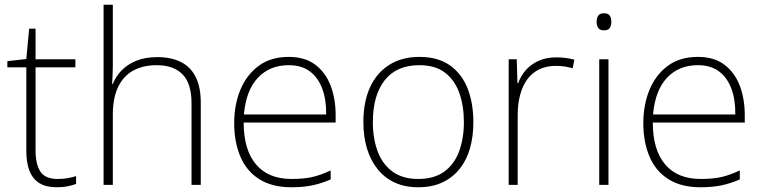

<svg xmlns="http://www.w3.org/2000/svg" viewBox="-20 -780 3221 810"><path d="M223 -25Q247 -25 266 -28.5Q285 -32 301 -37V-4Q285 2 265 6Q245 10 220 10Q174 10 146 -7.5Q118 -25 104.5 -59Q91 -93 91 -143V-496H11V-522L91 -531L103 -659H130V-530H298V-496H130V-146Q130 -87 150.5 -56Q171 -25 223 -25Z M456 -504Q456 -483 455 -465Q454 -447 453 -426H456Q468 -457 492.5 -482.5Q517 -508 554.5 -523.5Q592 -539 644 -539Q702 -539 743 -518.5Q784 -498 805.5 -455.5Q827 -413 827 -347V0H788V-345Q788 -428 750 -466.5Q712 -505 641 -505Q584 -505 542.5 -482.5Q501 -460 478.5 -413.5Q456 -367 456 -297V0H417V-760H456Z M1198 -540Q1266 -540 1309.5 -507.5Q1353 -475 1374.5 -419.5Q1396 -364 1396 -294V-263H1008Q1008 -148 1060 -86.5Q1112 -25 1210 -25Q1259 -25 1294.5 -32.5Q1330 -40 1375 -61V-23Q1336 -6 1297.5 2Q1259 10 1209 10Q1128 10 1074 -24Q1020 -58 994 -119.5Q968 -181 968 -260Q968 -338 994 -401Q1020 -464 1071 -502Q1122 -540 1198 -540ZM1198 -505Q1118 -505 1068 -452Q1018 -399 1009 -297H1356Q1357 -359 1339.5 -406Q1322 -453 1287 -479Q1252 -505 1198 -505Z M1977 -265Q1977 -205 1963 -155Q1949 -105 1919.5 -68Q1890 -31 1846.5 -10.5Q1803 10 1744 10Q1688 10 1645 -10Q1602 -30 1572.5 -67Q1543 -104 1528 -154Q1513 -204 1513 -265Q1513 -350 1541 -411.5Q1569 -473 1622.5 -506.5Q1676 -540 1749 -540Q1828 -540 1878.5 -504Q1929 -468 1953 -406Q1977 -344 1977 -265ZM1553 -265Q1553 -194 1574 -139.5Q1595 -85 1637.5 -55Q1680 -25 1744 -25Q1811 -25 1853.5 -55.5Q1896 -86 1916.5 -140.5Q1937 -195 1937 -265Q1937 -333 1918 -387Q1899 -441 1858 -473Q1817 -505 1749 -505Q1653 -505 1603 -441.5Q1553 -378 1553 -265Z M2326 -538Q2348 -538 2367 -535.5Q2386 -533 2403 -528L2396 -492Q2378 -497 2362 -499.5Q2346 -502 2324 -502Q2285 -502 2255 -487.5Q2225 -473 2205 -446Q2185 -419 2174.5 -380.5Q2164 -342 2164 -295V0H2126V-530H2160L2163 -429H2166Q2177 -460 2198.5 -484.5Q2220 -509 2252.5 -523.5Q2285 -538 2326 -538Z M2547 -530V0H2508V-530ZM2527 -724Q2546 -724 2552.5 -714Q2559 -704 2559 -688Q2559 -672 2552.5 -662Q2546 -652 2527 -652Q2511 -652 2504 -662Q2497 -672 2497 -688Q2497 -704 2504 -714Q2511 -724 2527 -724Z M2924 -540Q2992 -540 3035.5 -507.5Q3079 -475 3100.5 -419.5Q3122 -364 3122 -294V-263H2734Q2734 -148 2786 -86.5Q2838 -25 2936 -25Q2985 -25 3020.5 -32.5Q3056 -40 3101 -61V-23Q3062 -6 3023.5 2Q2985 10 2935 10Q2854 10 2800 -24Q2746 -58 2720 -119.5Q2694 -181 2694 -260Q2694 -338 2720 -401Q2746 -464 2797 -502Q2848 -540 2924 -540ZM2924 -505Q2844 -505 2794 -452Q2744 -399 2735 -297H3082Q3083 -359 3065.5 -406Q3048 -453 3013 -479Q2978 -505 2924 -505Z"/></svg>

Font: Noto Sans Armenian ExtraLight
Style: Regular
Weight: 250
Designer: Monotype Design Team
Foundry: Monotype Imaging Inc.
Version: Version 2.007